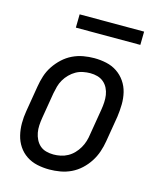

<svg xmlns="http://www.w3.org/2000/svg" viewBox="-108 -778 715 863"><g transform="rotate(15 250.0 -346.5)"><path d="M203 8Q174 8 146.5 2Q119 -4 96.5 -19Q74 -34 59 -56.5Q44 -79 37.5 -106Q31 -133 31 -161.5Q31 -190 36 -219L56 -339Q60 -364 68 -389Q76 -414 91 -436.5Q106 -459 126 -477.5Q146 -496 170 -507.5Q194 -519 219.5 -523.5Q245 -528 270 -528Q299 -528 326.5 -522Q354 -516 376.5 -501Q399 -486 414.5 -463.5Q430 -441 436.5 -414Q443 -387 442.5 -358.5Q442 -330 438 -301L418 -181Q414 -156 405.5 -131Q397 -106 382.5 -83.5Q368 -61 348 -42.5Q328 -24 304 -12.5Q280 -1 254 3.5Q228 8 203 8ZM204 -62Q220 -62 237 -65.5Q254 -69 269.5 -77.5Q285 -86 297.5 -99Q310 -112 319 -127.5Q328 -143 333 -159.5Q338 -176 340 -192L360 -312Q363 -330 364 -347.5Q365 -365 362.5 -381.5Q360 -398 352.5 -413Q345 -428 332.5 -438.5Q320 -449 304 -453.5Q288 -458 270 -458Q254 -458 236.5 -454.5Q219 -451 204 -442.5Q189 -434 176 -421Q163 -408 154 -392.5Q145 -377 140.5 -360.5Q136 -344 133 -328L113 -208Q110 -190 109 -172.5Q108 -155 111 -138.5Q114 -122 121.5 -107Q129 -92 141 -81.5Q153 -71 169.5 -66.5Q186 -62 204 -62ZM154 -639 155 -701H455L454 -639Z"/></g></svg>

Font: Iosevka Term Curly Oblique
Style: Regular
Weight: 400
Italic angle: -9°
Designer: Belleve Invis
Foundry: Belleve Invis
Version: Version 32.3.0